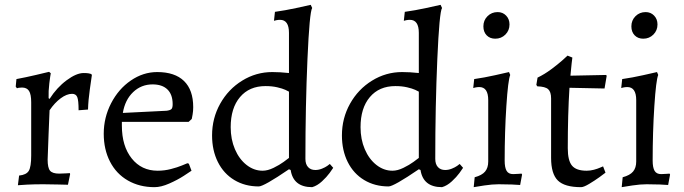

<svg xmlns="http://www.w3.org/2000/svg" viewBox="-20 -762 2829 794"><path d="M109 -119V-339Q109 -372 100 -386Q91 -400 71 -400Q63 -400 57.5 -399Q52 -398 50 -397L45 -404L48 -435Q86 -442 128.5 -452Q171 -462 183 -465L190 -459Q188 -450 184 -417.5Q180 -385 181 -356L185 -353Q215 -400 255.5 -430Q296 -460 326 -460Q340 -460 347.5 -458.5Q355 -457 357 -456L360 -452Q358 -438 351.5 -392.5Q345 -347 344 -309L305 -306Q305 -347 299.5 -360.5Q294 -374 278 -374Q256 -374 231 -355.5Q206 -337 185 -306Q184 -277 181 -210Q178 -143 177 -102Q177 -68 187 -56Q197 -44 225 -44Q238 -44 251 -45Q264 -46 269 -46L270 -42L261 2Q251 2 221 1Q191 0 159 0Q122 0 92 1.5Q62 3 54 4L59 -36Q89 -39 99 -55.5Q109 -72 109 -119Z M632 -56Q660 -56 687 -63Q714 -70 732 -77.5Q750 -85 755 -87L761 -85L772 -56Q765 -51 739.5 -34.5Q714 -18 680 -3Q646 12 619 12Q557 12 509 -15.5Q461 -43 435 -93.5Q409 -144 409 -209Q409 -276 439.5 -335Q470 -394 521 -429Q572 -464 630 -464Q703 -464 741 -427Q779 -390 779 -319Q779 -303 776.5 -288.5Q774 -274 773 -270L760 -258H484V-242Q484 -158 524.5 -107Q565 -56 632 -56ZM694 -331Q694 -371 672.5 -392Q651 -413 611 -413Q564 -413 530.5 -381Q497 -349 488 -295L669 -304Q684 -306 689 -311Q694 -316 694 -331Z M1050 9Q993 9 949 -17.5Q905 -44 881 -92Q857 -140 857 -202Q857 -273 890.5 -333Q924 -393 981.5 -428.5Q1039 -464 1106 -464Q1138 -464 1175 -460V-626Q1175 -680 1138 -680Q1131 -680 1123 -678.5Q1115 -677 1113 -676L1117 -713Q1160 -719 1206 -729Q1252 -739 1265 -742L1271 -729Q1260 -712 1251.5 -518Q1243 -324 1243 -105Q1243 -83 1254 -71Q1265 -59 1284 -59Q1298 -59 1311.5 -64.5Q1325 -70 1333.5 -76Q1342 -82 1344 -84L1358 -68Q1355 -63 1343 -46.5Q1331 -30 1311.5 -12Q1292 6 1271 12Q1193 12 1182 -59L1175 -62Q1071 9 1050 9ZM1078 -406Q1011 -406 972.5 -360.5Q934 -315 934 -236Q934 -186 951.5 -145Q969 -104 999.5 -80Q1030 -56 1066 -56Q1087 -56 1111.5 -68Q1136 -80 1153 -92.5Q1170 -105 1175 -109V-383Q1172 -385 1160 -390.5Q1148 -396 1126.5 -401Q1105 -406 1078 -406Z M1587 9Q1530 9 1486 -17.5Q1442 -44 1418 -92Q1394 -140 1394 -202Q1394 -273 1427.5 -333Q1461 -393 1518.5 -428.5Q1576 -464 1643 -464Q1675 -464 1712 -460V-626Q1712 -680 1675 -680Q1668 -680 1660 -678.5Q1652 -677 1650 -676L1654 -713Q1697 -719 1743 -729Q1789 -739 1802 -742L1808 -729Q1797 -712 1788.5 -518Q1780 -324 1780 -105Q1780 -83 1791 -71Q1802 -59 1821 -59Q1835 -59 1848.5 -64.5Q1862 -70 1870.5 -76Q1879 -82 1881 -84L1895 -68Q1892 -63 1880 -46.5Q1868 -30 1848.5 -12Q1829 6 1808 12Q1730 12 1719 -59L1712 -62Q1608 9 1587 9ZM1615 -406Q1548 -406 1509.5 -360.5Q1471 -315 1471 -236Q1471 -186 1488.5 -145Q1506 -104 1536.5 -80Q1567 -56 1603 -56Q1624 -56 1648.5 -68Q1673 -80 1690 -92.5Q1707 -105 1712 -109V-383Q1709 -385 1697 -390.5Q1685 -396 1663.5 -401Q1642 -406 1615 -406Z M1979 -653Q1979 -678 1996 -695Q2013 -712 2038 -712Q2059 -712 2073 -697.5Q2087 -683 2087 -661Q2087 -636 2070 -619Q2053 -602 2028 -602Q2006 -602 1992.5 -616Q1979 -630 1979 -653ZM1999 -94V-348Q1999 -402 1962 -402Q1955 -402 1947 -400.5Q1939 -399 1937 -398L1941 -435Q1983 -441 2027.5 -451Q2072 -461 2085 -464L2090 -452Q2081 -431 2074 -323.5Q2067 -216 2067 -98Q2067 -69 2075 -55.5Q2083 -42 2102 -42Q2113 -42 2123 -43Q2133 -44 2137 -44L2139 -40L2131 3Q2122 2 2097 1Q2072 0 2042 0Q2016 0 1982.5 5Q1949 10 1939 12L1943 -29Q1973 -37 1986 -52.5Q1999 -68 1999 -94Z M2202 -405 2198 -411 2203 -441Q2232 -455 2259.5 -475.5Q2287 -496 2304.5 -511.5Q2322 -527 2327 -532L2347 -524Q2346 -519 2344 -500Q2342 -481 2339 -449L2486 -452L2489 -449L2480 -396L2335 -399Q2328 -289 2328 -149Q2328 -98 2345.5 -77Q2363 -56 2406 -56Q2421 -56 2436 -60Q2451 -64 2461 -68.5Q2471 -73 2474 -74L2484 -48Q2478 -43 2458.5 -29Q2439 -15 2416.5 -1.5Q2394 12 2383 12Q2315 12 2287 -15.5Q2259 -43 2259 -109V-355Q2259 -382 2247 -393Q2235 -404 2202 -405Z M2591 -653Q2591 -678 2608 -695Q2625 -712 2650 -712Q2671 -712 2685 -697.5Q2699 -683 2699 -661Q2699 -636 2682 -619Q2665 -602 2640 -602Q2618 -602 2604.5 -616Q2591 -630 2591 -653ZM2611 -94V-348Q2611 -402 2574 -402Q2567 -402 2559 -400.5Q2551 -399 2549 -398L2553 -435Q2595 -441 2639.5 -451Q2684 -461 2697 -464L2702 -452Q2693 -431 2686 -323.5Q2679 -216 2679 -98Q2679 -69 2687 -55.5Q2695 -42 2714 -42Q2725 -42 2735 -43Q2745 -44 2749 -44L2751 -40L2743 3Q2734 2 2709 1Q2684 0 2654 0Q2628 0 2594.5 5Q2561 10 2551 12L2555 -29Q2585 -37 2598 -52.5Q2611 -68 2611 -94Z"/></svg>

Font: Sahitya
Style: Regular
Weight: 400
Designer: Juan Pablo del Peral
Foundry: Juan Pablo del Peral (http://www.huertatipografica.com)
Version: Version 1.001;PS 001.000;hotconv 1.0.70;makeotf.lib2.5.58329